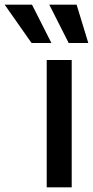

<svg xmlns="http://www.w3.org/2000/svg" viewBox="-129 -802 398 822"><path d="M178 -545V0H71V-545ZM8 -782 91 -618H6L-109 -782ZM199 -782 249 -618H165L82 -782Z"/></svg>

Font: Sinter Medium
Style: Regular
Weight: 500
Foundry: Adobe & rsms
Version: Version 1.000